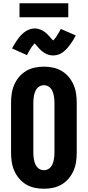

<svg xmlns="http://www.w3.org/2000/svg" viewBox="-20 -1153 540 1181"><path d="M250 8Q221 8 193 2Q165 -4 140.5 -18.5Q116 -33 97.5 -55Q79 -77 67.5 -103.5Q56 -130 52 -158Q48 -186 48 -215V-520Q48 -549 52 -577Q56 -605 67.5 -631.5Q79 -658 97.5 -680Q116 -702 140.5 -716.5Q165 -731 193 -737Q221 -743 250 -743Q279 -743 307 -737Q335 -731 359.5 -716.5Q384 -702 402.5 -680Q421 -658 432.5 -631.5Q444 -605 448 -577Q452 -549 452 -520V-215Q452 -186 448 -158Q444 -130 432.5 -103.5Q421 -77 402.5 -55Q384 -33 359.5 -18.5Q335 -4 307 2Q279 8 250 8ZM250 -106Q262 -106 273 -111Q284 -116 291.5 -125Q299 -134 303.5 -145Q308 -156 310.5 -168Q313 -180 314 -191.5Q315 -203 315 -215V-520Q315 -532 314 -543.5Q313 -555 310.5 -567Q308 -579 303.5 -590Q299 -601 291.5 -610Q284 -619 273 -624Q262 -629 250 -629Q238 -629 227 -624Q216 -619 208.5 -610Q201 -601 196.5 -590Q192 -579 189.5 -567Q187 -555 186 -543.5Q185 -532 185 -520V-215Q185 -203 186 -191.5Q187 -180 189.5 -168Q192 -156 196.5 -145Q201 -134 208.5 -125Q216 -116 227 -111Q238 -106 250 -106ZM307 -812Q302 -812 297 -812.5Q292 -813 287.5 -814Q283 -815 279 -816Q275 -817 270.5 -819Q266 -821 261.5 -823Q257 -825 253.5 -827.5Q250 -830 246 -832.5Q242 -835 238 -838.5Q234 -842 230.5 -845Q227 -848 224 -851.5Q221 -855 218 -858Q215 -861 212.5 -864Q210 -867 206 -872Q202 -877 198.5 -880.5Q195 -884 191.5 -887Q188 -890 188 -891V-892Q188 -892 189 -892H191Q192 -891 194 -891H198Q198 -890 196 -888.5Q194 -887 191 -884Q188 -881 187 -879.5Q186 -878 185 -876.5Q184 -875 182.5 -873.5Q181 -872 179.5 -870Q178 -868 176.5 -866Q175 -864 173.5 -862Q172 -860 170.5 -857.5Q169 -855 167.5 -852.5Q166 -850 164.5 -847Q163 -844 161 -841Q159 -838 157 -835Q155 -832 153.5 -828.5Q152 -825 150 -821.5Q148 -818 146 -814L54 -855Q61 -868 68 -879.5Q75 -891 82 -901.5Q89 -912 95.5 -920.5Q102 -929 109 -936.5Q116 -944 126 -952Q136 -960 146.5 -965.5Q157 -971 169 -974.5Q181 -978 193 -978Q198 -978 203 -977.5Q208 -977 212.5 -976Q217 -975 221 -973.5Q225 -972 229.5 -970.5Q234 -969 238.5 -966.5Q243 -964 246.5 -962Q250 -960 254 -957Q258 -954 262 -951Q266 -948 269.5 -944.5Q273 -941 276 -937.5Q279 -934 282 -931Q285 -928 287.5 -925Q290 -922 294 -917.5Q298 -913 301.5 -909.5Q305 -906 308.5 -902.5Q312 -899 312 -898H302Q302 -900 304 -901.5Q306 -903 309 -906Q312 -909 313 -910Q314 -911 315 -912.5Q316 -914 317.5 -916Q319 -918 320.5 -919.5Q322 -921 323.5 -923Q325 -925 326.5 -927.5Q328 -930 329.5 -932.5Q331 -935 332.5 -937.5Q334 -940 335.5 -942.5Q337 -945 339 -948Q341 -951 343 -954.5Q345 -958 346.5 -961Q348 -964 350 -968Q352 -972 354 -975L446 -935Q439 -921 432 -909.5Q425 -898 418 -888Q411 -878 404.5 -869.5Q398 -861 391 -853.5Q384 -846 374 -837.5Q364 -829 353.5 -823.5Q343 -818 331 -815Q319 -812 307 -812ZM100 -1047V-1133H400V-1047Z"/></svg>

Font: Iosevka Term Curly Heavy
Style: Regular
Weight: 900
Designer: Belleve Invis
Foundry: Belleve Invis
Version: Version 32.3.0